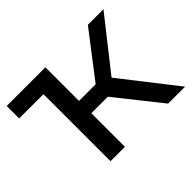

<svg xmlns="http://www.w3.org/2000/svg" viewBox="-118 -718 905 905"><g transform="rotate(-45 335.0 -265.0)"><path d="M4 -447H166V0H262V-224H372L550 0H663L448 -275L649 -530H545L373 -306H262V-530H4Z"/></g></svg>

Font: Chess Sans Medium
Style: Regular
Weight: 500
Designer: Wolf Bōese
Foundry: Wolf Bōese
Version: Version 7.223;Glyphs 3.3 (3306)